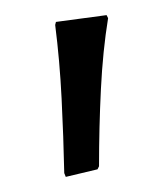

<svg xmlns="http://www.w3.org/2000/svg" viewBox="-20 -750 212 254"><path d="M67 -516 65 -521Q64 -569 61.5 -619.5Q59 -670 53 -717L54 -721L121 -730L123 -726Q116 -683 113.5 -632Q111 -581 111 -530L109 -526Z"/></svg>

Font: Quattrocento
Style: Regular
Weight: 400
Designer: Pablo Impallari
Foundry: Pablo Impallari, Igino Marini, Branda Gallo
Version: Version 2.000